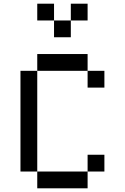

<svg xmlns="http://www.w3.org/2000/svg" viewBox="-20 -1020 676 1040"><path d="M90.9 -636.4V-90.9H181.8V-636.4ZM181.8 -90.9V0H454.5V-90.9ZM454.5 -181.8V-90.9H545.5V-181.8ZM181.8 -727.3V-636.4H454.5V-727.3ZM454.5 -636.4V-545.5H545.5V-636.4ZM181.8 -1000V-909.1H272.7V-1000ZM272.7 -909.1V-818.2H363.6V-909.1ZM363.6 -1000V-909.1H454.5V-1000Z"/></svg>

Font: Departure Mono
Style: Regular
Weight: 400
Monospace: yes
Designer: Helena Zhang
Version: Version 1.500;Glyphs 3.3.1 (3343)